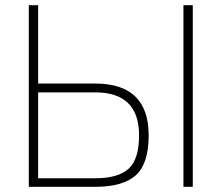

<svg xmlns="http://www.w3.org/2000/svg" viewBox="-20 -720 854 740"><path d="M347 -364Q516 -364 516 -198Q516 -107 476 -70Q436 -33 347 -33H127V-364ZM127 -700H91V0H347Q454 0 503.5 -44.5Q553 -89 553 -198Q553 -398 347 -398H127ZM687 -700V0H723V-700Z"/></svg>

Font: Titillium Web[RUS by Daymarius]
Style: Regular
Weight: 200
Designer: Cyrillization by Daymarius
Foundry: Cyrillization by Daymarius
Version: Version 1.002 September 11, 2018